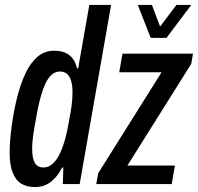

<svg xmlns="http://www.w3.org/2000/svg" viewBox="-20 -744 800 776"><path d="M121 12Q88 12 65.5 -2Q43 -16 31 -47Q19 -78 19 -127Q19 -151 21 -177Q23 -203 27 -232Q35 -293 48.5 -347.5Q62 -402 82 -445.5Q102 -489 131 -514Q160 -539 199 -539Q226 -539 244.5 -530.5Q263 -522 274.5 -506.5Q286 -491 291 -468H296L341 -724H429L302 0H234L236 -67H231Q216 -35 188.5 -11.5Q161 12 121 12ZM156 -67Q178 -67 196.5 -85.5Q215 -104 229 -139Q243 -174 253 -223Q261 -264 265.5 -291Q270 -318 271.5 -337Q273 -356 273 -371Q273 -400 267 -418.5Q261 -437 250 -446Q239 -455 222 -455Q201 -455 184.5 -438Q168 -421 155.5 -387Q143 -353 132 -300Q124 -258 119 -228.5Q114 -199 112 -179Q110 -159 110 -142Q110 -104 121 -85.5Q132 -67 156 -67ZM369 0 377 -44 633 -452H462L475 -527H760L753 -486L495 -75H687L674 0ZM753 -724 653 -591H589L537 -724H594L640 -602H601L693 -724Z"/></svg>

Font: Archivo ExtraCondensed Medium
Style: Italic
Weight: 500
Width: 2
Italic angle: -10°
Designer: Hector Gatti
Foundry: Omnibus-Type
Version: Version 2.001